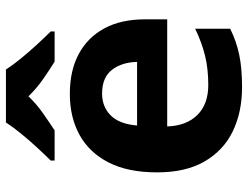

<svg xmlns="http://www.w3.org/2000/svg" viewBox="-112 -694 816 631"><g transform="rotate(-90 295.5 -378.0)"><path d="M303 -556Q379 -556 433.5 -527Q488 -498 518 -443Q548 -388 548 -308V-236H196Q198 -173 233.5 -137Q269 -101 332 -101Q385 -101 428 -111.5Q471 -122 517 -144V-29Q477 -9 432.5 0.5Q388 10 325 10Q243 10 180 -20.5Q117 -51 81 -113Q45 -175 45 -269Q45 -365 77.5 -428.5Q110 -492 168 -524Q226 -556 303 -556ZM304 -450Q261 -450 232.5 -422Q204 -394 199 -335H408Q407 -385 382 -417.5Q357 -450 304 -450ZM383 -766Q397 -744 419.5 -716.5Q442 -689 466 -663Q490 -637 508 -619V-606H409Q383 -622 352 -643.5Q321 -665 295 -692Q269 -665 239 -644Q209 -623 183 -606H84V-619Q103 -638 126.5 -663.5Q150 -689 172.5 -716.5Q195 -744 209 -766Z"/></g></svg>

Font: Noto Sans Lisu
Style: Regular
Weight: 400
Designer: Monotype Design Team. David Williams.
Foundry: Monotype Imaging Inc.
Version: Version 2.102